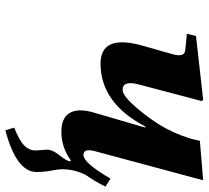

<svg xmlns="http://www.w3.org/2000/svg" viewBox="-50 -492 757 696"><g transform="rotate(90 328.0 -143.5)"><path d="M102 -443 110 -476 341 -502 346 -497 286 -270Q270 -210 305 -210Q328 -210 374 -265Q420 -320 445 -367Q460 -395 471.5 -425.5Q483 -456 486 -473L490 -490L633 -502L529 -115Q515 -68 541 -68Q570 -68 627 -166L656 -148Q637 -109 614 -77Q593 -35 593 9Q593 23 598 49Q603 75 603 102Q603 175 452 215L442 183Q488 165 506.5 147Q525 129 525 105Q525 100 523.5 84.5Q522 69 522 63Q522 44 543 18Q564 -8 564 -19Q564 -24 559 -21Q513 12 457 12Q406 12 388.5 -19Q371 -50 388 -107L442 -292H438Q353 -130 210 -130Q105 -130 143 -275L176 -391Q188 -434 162 -437Z"/></g></svg>

Font: Lingua Franca
Style: Bold Italic
Weight: 700
Italic angle: -13°
Version: Version 1.19